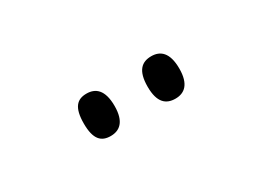

<svg xmlns="http://www.w3.org/2000/svg" viewBox="-20 -874 488 357"><g transform="rotate(-30 224.0 -695.5)"><path d="M293 -650C312 -650 327 -661 327 -695C327 -730 312 -741 293 -741C273 -741 259 -730 259 -695C259 -661 273 -650 293 -650ZM154 -650C173 -650 188 -661 188 -695C188 -730 173 -741 154 -741C134 -741 122 -730 122 -695C122 -661 134 -650 154 -650Z"/></g></svg>

Font: Noto Serif Georgian ExtraCondensed Light
Style: Regular
Weight: 300
Width: 2
Designer: Monotype Design Team, Akaki Razmadze
Foundry: Google LLC
Version: Version 2.003